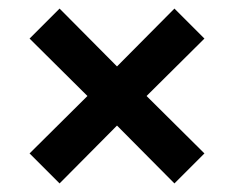

<svg xmlns="http://www.w3.org/2000/svg" viewBox="-20 -576 546 448"><path d="M253 -283 387 -148 457 -218 322 -352 457 -486 387 -556 253 -421 119 -556 49 -486 184 -352 49 -218 119 -148Z"/></svg>

Font: Domine
Style: Bold
Weight: 700
Designer: Pablo Impallari, Rodrigo Fuenzalida, Brenda Gallo
Foundry: Pablo Impallari, Rodrigo Fuenzalida, Brenda Gallo
Version: Version 2.000